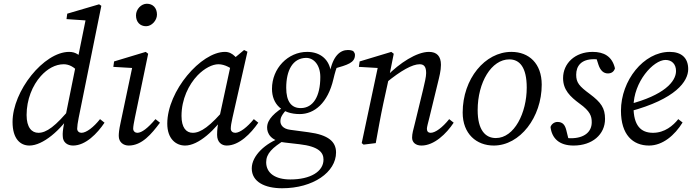

<svg xmlns="http://www.w3.org/2000/svg" viewBox="-20 -764 3694 1025"><path d="M137 13C208 13 304 -67 370 -171L361 -193C276 -88 227 -55 185 -55C149 -55 122 -84 122 -150C122 -232 153 -308 198 -358C233 -397 276 -421 320 -421C346 -421 375 -409 400 -377L441 -428C408 -470 385 -487 349 -487C214 -487 47 -278 47 -113C47 -22 89 13 137 13ZM400 -135 521 -733 509 -741 339 -691 335 -662 452 -654 441 -677 396 -455 386 -422 323 -110C315 -69 314 -52 315 -38C315 -4 340 13 370 13C437 13 499 -51 538 -109L514 -128C480 -85 441 -55 415 -55C403 -55 392 -63 392 -77C392 -89 395 -110 400 -135Z M614 -38C614 -4 640 13 667 13C738 13 789 -49 834 -109L810 -128C769 -80 737 -55 713 -55C702 -55 691 -63 691 -77C691 -89 695 -110 700 -135L771 -477L758 -487L589 -436L585 -407L705 -400L688 -414L624 -110C615 -69 614 -52 614 -38ZM760 -624C790 -624 818 -655 818 -686C818 -722 796 -744 764 -744C734 -744 706 -715 706 -682C706 -646 728 -624 760 -624Z M968 13C1039 13 1128 -67 1198 -171L1189 -193C1101 -88 1051 -55 1009 -55C973 -55 949 -84 949 -145C949 -234 987 -312 1035 -362C1072 -400 1114 -421 1146 -421C1181 -421 1215 -400 1240 -379L1276 -404C1250 -450 1224 -487 1181 -487C1053 -487 873 -278 873 -104C873 -22 920 13 968 13ZM1190 13C1257 13 1319 -51 1359 -109L1335 -128C1300 -85 1261 -55 1236 -55C1223 -55 1212 -63 1212 -77C1212 -89 1215 -110 1221 -135L1301 -488L1283 -497L1217 -442L1149 -127C1142 -94 1139 -73 1139 -44C1139 -5 1163 13 1190 13Z M1406 -83C1406 -54 1423 -12 1501 -3L1579 6C1683 18 1707 51 1707 88C1707 152 1637 194 1530 194C1449 194 1401 160 1401 102C1401 56 1434 24 1501 -17L1481 -29C1399 -1 1324 66 1324 135C1324 207 1394 241 1486 241C1652 241 1774 155 1774 50C1774 -7 1734 -44 1627 -58L1530 -71C1489 -76 1477 -99 1477 -116C1477 -134 1481 -150 1523 -193L1511 -203C1446 -164 1406 -127 1406 -83ZM1587 -187C1535 -186 1508 -223 1508 -295C1508 -388 1542 -453 1613 -455C1655 -456 1690 -417 1690 -353C1690 -248 1651 -188 1587 -187ZM1432 -290C1432 -208 1486 -155 1580 -155C1658 -155 1730 -213 1760 -342C1768 -376 1775 -400 1786 -424L1763 -397C1835 -418 1875 -428 1875 -471C1875 -479 1871 -485 1866 -491C1859 -495 1849 -497 1837 -497C1797 -497 1757 -467 1740 -374L1747 -375C1740 -446 1690 -487 1620 -487C1517 -487 1432 -399 1432 -290Z M2180 -29C2180 -4 2199 13 2230 13C2298 13 2363 -50 2402 -109L2378 -128C2342 -83 2304 -55 2279 -55C2267 -55 2259 -62 2259 -76C2259 -86 2265 -107 2272 -135L2317 -320C2325 -353 2334 -386 2334 -418C2334 -464 2312 -487 2270 -487C2204 -487 2113 -427 2046 -359L2041 -322C2121 -388 2182 -421 2220 -421C2242 -421 2255 -410 2255 -374C2255 -354 2247 -321 2239 -287L2196 -110C2186 -69 2180 -52 2180 -29ZM1986 0C1999 -71 2011 -140 2026 -210L2057 -352L2082 -477L2069 -487L1900 -436L1896 -407L2016 -400L1999 -414L1911 0L1921 8L1986 0Z M2616 13C2756 13 2872 -138 2872 -312C2872 -425 2804 -487 2710 -487C2569 -487 2450 -343 2450 -163C2450 -49 2524 13 2616 13ZM2627 -27C2571 -27 2530 -70 2530 -176C2530 -325 2604 -447 2699 -447C2754 -447 2792 -405 2792 -296C2792 -162 2726 -27 2627 -27Z M3020 -1 3003 -70C2996 -97 2984 -113 2956 -113C2940 -113 2924 -102 2919 -86C2926 -26 2965 13 3042 13C3142 13 3210 -46 3210 -129C3210 -187 3189 -217 3129 -262C3072 -304 3056 -323 3056 -365C3056 -411 3082 -448 3151 -448C3167 -448 3177 -446 3187 -443L3157 -474L3175 -418C3185 -388 3202 -372 3225 -372C3243 -372 3257 -380 3263 -399C3248 -464 3203 -487 3144 -487C3049 -487 2986 -425 2986 -347C2986 -284 3024 -248 3074 -211C3131 -170 3139 -144 3139 -111C3139 -59 3098 -26 3028 -26C3011 -26 3003 -28 2982 -35L3020 -1Z M3445 13C3518 13 3582 -42 3624 -110L3601 -128C3574 -94 3529 -55 3466 -55C3401 -55 3362 -94 3362 -194C3362 -327 3468 -444 3533 -444C3566 -444 3589 -422 3589 -385C3589 -328 3524 -255 3337 -207L3341 -169C3588 -235 3654 -330 3654 -395C3654 -454 3619 -487 3555 -487C3416 -487 3295 -334 3295 -173C3295 -45 3358 13 3445 13Z"/></svg>

Font: Source Serif Variable
Style: Italic
Weight: 389
Italic angle: -12°
Designer: Frank Grießhammer
Foundry: Adobe Systems Incorporated
Version: Version 3.001;hotconv 1.0.111;makeotfexe 2.5.65597